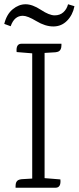

<svg xmlns="http://www.w3.org/2000/svg" viewBox="-31 -880 369 900"><path d="M76 -806Q36 -806 19 -757L-11 -768Q0 -813 28.5 -836.5Q57 -860 89 -860Q121 -860 160.5 -834Q200 -808 225 -808Q250 -808 266 -822.5Q282 -837 288 -860L318 -851Q310 -810 283.5 -783Q257 -756 219 -756Q181 -756 139.5 -781Q98 -806 76 -806ZM70 -675H257V-668Q257 -646 244 -639Q238 -636 229 -635L179 -632H178V-45L252 -39Q256 0 229 0H42V-8Q42 -30 55 -36Q61 -39 70 -40L120 -43V-630L47 -636Q43 -675 70 -675Z"/></svg>

Font: Karma Light
Style: Regular
Weight: 300
Designer: Joana Correia
Foundry: Indian Type Foundry
Version: Version 1.202;PS 1.0;hotconv 1.0.78;makeotf.lib2.5.61930; tt